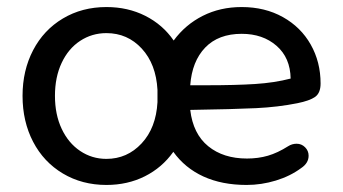

<svg xmlns="http://www.w3.org/2000/svg" viewBox="-20 -516 973 545"><path d="M44 -244Q44 -316 74 -373.5Q104 -431 158.5 -463.5Q213 -496 282 -496Q343 -496 392.5 -471Q442 -446 473 -401Q506 -446 555.5 -471Q605 -496 666 -496Q732 -496 783 -467.5Q834 -439 862 -389.5Q890 -340 890 -279Q890 -252 874.5 -241Q859 -230 824 -223Q769 -212 707 -209Q645 -206 520 -204Q528 -136 571 -101Q614 -66 681 -66Q713 -66 740.5 -74Q768 -82 798 -101Q809 -108 822 -108Q836 -108 846 -98Q856 -88 856 -74Q856 -53 835 -39Q804 -16 763 -3.5Q722 9 680 9Q610 9 557.5 -15Q505 -39 472 -85Q440 -40 391 -15.5Q342 9 282 9Q213 9 158.5 -23.5Q104 -56 74 -113.5Q44 -171 44 -244ZM427 -226V-243V-261Q423 -334 382.5 -378Q342 -422 282 -422Q241 -422 207.5 -400Q174 -378 155 -337.5Q136 -297 136 -244Q136 -191 155 -150.5Q174 -110 207.5 -87.5Q241 -65 282 -65Q341 -65 382 -109Q423 -153 427 -226ZM568 -274Q648 -274 703.5 -277.5Q759 -281 805 -293Q804 -352 765 -386Q726 -420 666 -420Q600 -420 562.5 -381Q525 -342 520 -274Z"/></svg>

Font: SN Pro
Style: Regular
Weight: 400
Designer: Tobias Whetton
Foundry: Supernotes
Version: Version 1.003